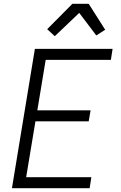

<svg xmlns="http://www.w3.org/2000/svg" viewBox="-20 -993 640 1013"><path d="M43 0 164 -735H574L565 -677H221L177 -411H458L448 -353H167L118 -58H462L453 0ZM269 -802 229 -839 362 -973H448L535 -836L488 -806L398 -925Z"/></svg>

Font: Iosevka Aile Light Oblique
Style: Regular
Weight: 300
Italic angle: -9°
Designer: Belleve Invis
Foundry: Belleve Invis
Version: Version 31.1.0; ttfautohint (v1.8.4)